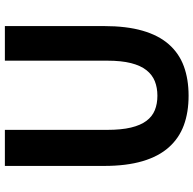

<svg xmlns="http://www.w3.org/2000/svg" viewBox="-23 -757 794 788"><g transform="rotate(-90 374.0 -363.0)"><path d="M375 14Q307 14 254 -5.5Q201 -25 163.5 -67Q126 -109 106.5 -175Q87 -241 87 -333V-740H235V-320Q235 -262 244.5 -222.5Q254 -183 272 -159Q290 -135 316 -124.5Q342 -114 375 -114Q408 -114 434.5 -124.5Q461 -135 480 -159Q499 -183 509 -222.5Q519 -262 519 -320V-740H661V-333Q661 -241 642 -175Q623 -109 586 -67Q549 -25 496 -5.5Q443 14 375 14Z"/></g></svg>

Font: SpoqaHanSans-Bold
Style: Regular
Weight: 700
Designer: [Spoqa Han Sans] Dong-huui Kim \uAE40 \uB3D9 \uD718   [Noto Sans] Ryoko NISHIZUKA \u897F \u585A \u6DBC \u5B50  (kana & i
Foundry: Spoqa (http://www.spoqa-han-sans.com)
Version: Version 2.000